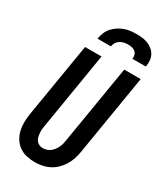

<svg xmlns="http://www.w3.org/2000/svg" viewBox="-234 -1044 974 1142"><g transform="rotate(30 253.0 -473.5)"><path d="M206 8Q177 8 149 1.5Q121 -5 98.5 -21Q76 -37 61.5 -60.5Q47 -84 40.5 -111.5Q34 -139 34.5 -168.5Q35 -198 40 -228L124 -735H237L151 -212Q148 -198 147 -184.5Q146 -171 147 -158Q148 -145 151 -132Q154 -119 161.5 -109Q169 -99 181 -93.5Q193 -88 206 -88Q219 -88 232.5 -92Q246 -96 256.5 -104.5Q267 -113 275.5 -124Q284 -135 290 -147.5Q296 -160 299 -172.5Q302 -185 304 -198L393 -735H506L415 -183Q411 -158 403 -133.5Q395 -109 381.5 -86.5Q368 -64 348.5 -45Q329 -26 305.5 -14Q282 -2 256.5 3Q231 8 206 8ZM163 -815Q167 -836 174.5 -856Q182 -876 196.5 -893Q211 -910 230 -922.5Q249 -935 269 -942.5Q289 -950 310 -952.5Q331 -955 352 -955Q373 -955 393 -952.5Q413 -950 431 -942.5Q449 -935 464 -922.5Q479 -910 487.5 -893Q496 -876 497.5 -856Q499 -836 495 -815H403Q405 -829 401.5 -841.5Q398 -854 388.5 -862Q379 -870 366 -873Q353 -876 339 -876Q325 -876 311 -873Q297 -870 284.5 -862Q272 -854 264.5 -841.5Q257 -829 255 -815Z"/></g></svg>

Font: Iosevka Oblique
Style: Bold
Weight: 700
Italic angle: -9°
Monospace: yes
Designer: Belleve Invis
Foundry: Belleve Invis
Version: Version 32.5.0; ttfautohint (v1.8.4)